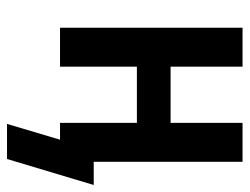

<svg xmlns="http://www.w3.org/2000/svg" viewBox="-102 -458 711 547"><g transform="rotate(90 253.5 -184.5)"><path d="M333 151 378 0H330V-219H170V0H59V-520H170V-315H330V-520H441V-96H507L433 151Z"/></g></svg>

Font: Iosevka
Style: Bold
Weight: 700
Monospace: yes
Designer: Belleve Invis
Foundry: Belleve Invis
Version: Version 32.5.0; ttfautohint (v1.8.4)